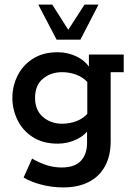

<svg xmlns="http://www.w3.org/2000/svg" viewBox="-20 -637 583 838"><path d="M256 181Q207 181 161 169Q115 157 83 138L120 55Q150 73 182.5 83.5Q215 94 249 94Q306 94 333 65Q360 36 360 -14V-70L375 -83Q354 -48 315 -29Q276 -10 232 -10Q167 -10 122.5 -39Q78 -68 56 -114Q34 -160 34 -210Q34 -260 56 -305.5Q78 -351 122.5 -380Q167 -409 232 -409Q276 -409 315 -390Q354 -371 375 -336L368 -331V-399H520V-322H463V-20Q463 44 438 89Q413 134 367 157.5Q321 181 256 181ZM251 -97Q283 -97 313 -108Q343 -119 366 -145L361 -109V-308L366 -274Q343 -300 313 -311Q283 -322 251 -322Q202 -322 167.5 -293.5Q133 -265 133 -210Q133 -156 167.5 -126.5Q202 -97 251 -97ZM227 -464 147 -617H208L278 -507L349 -617H410L331 -464Z"/></svg>

Font: Rokkitt SemiBold SemiBold
Style: Regular
Weight: 600
Version: Version 3.103